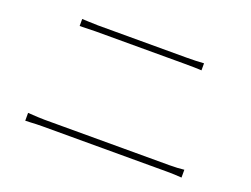

<svg xmlns="http://www.w3.org/2000/svg" viewBox="-88 -803 1176 901"><g transform="rotate(20 500.0 -353.0)"><path d="M98.6 -83V-122.1Q157.2 -118.2 182.6 -118.2H806.6Q846.7 -118.2 878.9 -122.1V-83Q841.8 -85.9 806.6 -85.9H182.6Q168 -85.9 154.3 -85.4Q140.6 -85 124.5 -84Q108.4 -83 98.6 -83ZM186.5 -587.9V-623Q189.5 -623 218.3 -621.6Q247.1 -620.1 265.6 -620.1H709Q755.9 -620.1 794.9 -623V-587.9Q768.6 -589.8 709 -589.8H265.6Q241.2 -589.8 186.5 -587.9Z"/></g></svg>

Font: Gen Shin Gothic ExtraLight
Style: Regular
Weight: 100
Designer: [Source Han Sans]
Ryoko NISHIZUKA  (kana & ideographs); Paul D. Hunt (Latin, Greek & Cyrillic); Wenlong ZHANG  (bopomofo
Version: Version 1.002.20150607